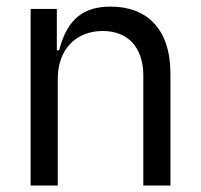

<svg xmlns="http://www.w3.org/2000/svg" viewBox="-20 -573 621 593"><path d="M158.4 -328.1C158 -423.3 217 -477.3 297.6 -477.3C375 -477.3 422.2 -426.5 422.6 -340.9V0H506.4V-346.6C506 -485.8 431.8 -552.6 321.7 -552.6C239 -552.6 187.9 -515.6 162.6 -417.6H155.5V-545.5H74.6V0H158.4Z"/></svg>

Font: Riot Sans 2.0
Style: Regular
Weight: 400
Designer: Rasmus Andersson
Foundry: rsms
Version: Version 3.006;hotconv 1.0.109;makeotfexe 2.5.65596